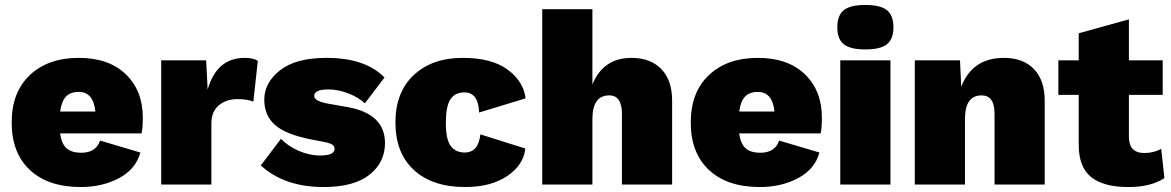

<svg xmlns="http://www.w3.org/2000/svg" viewBox="-20 -743 4716 773"><path d="M555 -269Q555 -231 550 -206H222Q228 -163 248.5 -145.5Q269 -128 307 -128Q366 -128 383 -177L545 -129Q527 -62 459.5 -26Q392 10 305 10Q174 10 100.5 -58.5Q27 -127 27 -250Q27 -372 100.5 -441Q174 -510 297 -510Q418 -510 486.5 -444Q555 -378 555 -269ZM297 -373Q264 -373 246 -354.5Q228 -336 222 -294H364Q356 -373 297 -373Z M629 0V-500H810L816 -383Q853 -510 965 -510Q1000 -510 1018 -498L1000 -334Q974 -344 937 -344Q890 -344 860.5 -318.5Q831 -293 831 -246V0Z M1283 10Q1125 10 1030 -77L1111 -184Q1139 -155 1182 -136Q1225 -117 1270 -117Q1327 -117 1327 -144Q1327 -154 1318 -160.5Q1309 -167 1283 -172L1231 -182Q1130 -202 1087 -240Q1044 -278 1044 -342Q1044 -410 1107.5 -460Q1171 -510 1294 -510Q1451 -510 1528 -431L1449 -327Q1422 -352 1381 -367.5Q1340 -383 1303 -383Q1245 -383 1245 -357Q1245 -336 1299 -326L1379 -312Q1530 -285 1530 -167Q1530 -89 1467.5 -39.5Q1405 10 1283 10Z M1843 -510Q1960 -510 2024 -462.5Q2088 -415 2096 -347L1909 -290Q1906 -371 1850 -371Q1811 -371 1793 -342.5Q1775 -314 1775 -248Q1775 -182 1794.5 -155.5Q1814 -129 1851 -129Q1906 -129 1914 -202L2095 -145Q2088 -79 2022.5 -34.5Q1957 10 1852 10Q1721 10 1646.5 -58.5Q1572 -127 1572 -250Q1572 -372 1646 -441Q1720 -510 1843 -510Z M2163 0V-706H2365V-403Q2409 -510 2522 -510Q2599 -510 2642.5 -465Q2686 -420 2686 -338V0H2484V-284Q2484 -359 2433 -359Q2365 -359 2365 -263V0Z M3289 -269Q3289 -231 3284 -206H2956Q2962 -163 2982.5 -145.5Q3003 -128 3041 -128Q3100 -128 3117 -177L3279 -129Q3261 -62 3193.5 -26Q3126 10 3039 10Q2908 10 2834.5 -58.5Q2761 -127 2761 -250Q2761 -372 2834.5 -441Q2908 -510 3031 -510Q3152 -510 3220.5 -444Q3289 -378 3289 -269ZM3031 -373Q2998 -373 2980 -354.5Q2962 -336 2956 -294H3098Q3090 -373 3031 -373Z M3351 -633Q3351 -681 3377 -702Q3403 -723 3464 -723Q3525 -723 3551 -702Q3577 -681 3577 -633Q3577 -586 3551 -565Q3525 -544 3464 -544Q3403 -544 3377 -565Q3351 -586 3351 -633ZM3565 -500V0H3363V-500Z M4022 -510Q4099 -510 4142.5 -465Q4186 -420 4186 -338V0H3984V-286Q3984 -359 3932 -359Q3865 -359 3865 -264V0H3663V-500H3845L3850 -394Q3895 -510 4022 -510Z M4655 -144 4668 -26Q4614 10 4523 10Q4423 10 4373 -30Q4323 -70 4323 -160V-361H4241V-500H4323V-609L4525 -665V-500H4661V-361H4525V-192Q4525 -127 4587 -127Q4626 -127 4655 -144Z"/></svg>

Font: Elaine Sans ExtraBold
Style: Regular
Weight: 800
Designer: Wei Huang
Foundry: Wei Huang
Version: Version 2.001;December 24, 2019;FontCreator 12.0.0.2547 64-b